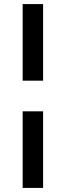

<svg xmlns="http://www.w3.org/2000/svg" viewBox="-20 -790 322 940"><path d="M91 -395H191V-770H91ZM91 130H191V-245H91Z"/></svg>

Font: MV Cash Medium
Style: Regular
Weight: 500
Designer: Rodrigo Fuenzalida
Foundry: fragTYPE
Version: Version 1.100;Glyphs 3.1.2 (3151)